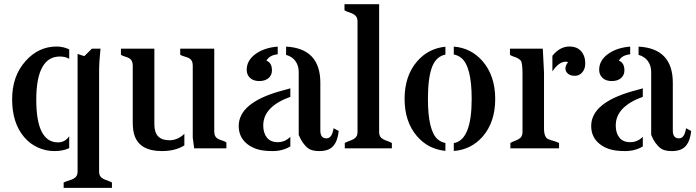

<svg xmlns="http://www.w3.org/2000/svg" viewBox="-20 -717 3362 928"><path d="M465.8 -481.9Q459 -418.9 459 -371.1V113.8Q459 136.7 479.5 147.5Q488.3 151.9 499.3 155.5Q510.3 159.2 521 165V190.9H287.6V165Q300.3 159.2 312.3 155.8Q324.2 152.3 334 147.5Q355 136.7 355 113.8V-456.5Q361.3 -453.6 371.6 -450.7Q381.8 -447.8 387.7 -445.8L424.3 -481.9ZM260.7 -28.8Q293.9 -28.8 314.5 -58.6V-1Q284.2 13.2 242.9 13.2Q201.7 13.2 163.6 -3.9Q125.5 -21 97.7 -53.2Q38.6 -121.6 38.6 -237.8Q38.6 -349.6 104 -422.4Q166.5 -492.2 253.9 -492.2Q284.7 -492.2 314.5 -478.5V-432.6Q296.4 -443.8 269 -443.8Q241.7 -443.8 220.9 -431.6Q200.2 -419.4 185.5 -394Q155.3 -341.8 155.3 -234.9Q155.3 -28.8 260.7 -28.8Z M798.8 -39.1Q838.9 -39.1 871.1 -70.3V-14.2Q827.1 13.2 762.7 13.2Q656.2 13.2 630.4 -61.5Q621.6 -87.4 621.6 -124V-400.9Q621.6 -426.3 602.5 -436.5Q594.2 -440.9 584 -443.6Q573.7 -446.3 564.5 -452.1V-481.9H726.1V-115.2Q726.1 -39.1 798.8 -39.1ZM911.6 -400.9Q911.6 -426.8 892.1 -436.5Q883.3 -440.9 872.6 -443.6Q861.8 -446.3 851.1 -452.1V-481.9H1015.6V-80.1Q1015.6 -54.7 1035.6 -44.9Q1044.4 -40.5 1054.7 -37.6Q1064.9 -34.7 1074.2 -28.8V0H918.5L911.6 -51.8Z M1383.3 -249Q1252.4 -201.7 1252.4 -110.8Q1252.4 -74.2 1270 -52Q1287.6 -29.8 1322.5 -29.8Q1357.4 -29.8 1383.3 -55.7V-9.3Q1345.7 13.2 1298.3 13.2Q1251 13.2 1222.4 3.9Q1193.8 -5.4 1174.3 -21.5Q1133.8 -54.2 1133.8 -107.9Q1133.8 -218.8 1330.6 -275.4Q1358.4 -283.7 1383.3 -290ZM1267.6 -423.8Q1294.4 -413.6 1294.4 -377Q1294.4 -353.5 1277.8 -339.4Q1261.2 -325.2 1233.2 -325.2Q1205.1 -325.2 1188.7 -340.3Q1172.4 -355.5 1172.4 -379.4Q1172.4 -403.3 1183.6 -422.4Q1194.8 -441.4 1215.3 -456.1Q1257.8 -486.8 1322.3 -491.7V-454.6Q1282.7 -450.7 1267.6 -423.8ZM1558.1 -48.3Q1585 -48.3 1592.3 -97.2L1617.2 -84Q1612.3 -36.6 1591.1 -11.7Q1569.8 13.2 1523.4 13.2Q1487.3 13.2 1469.7 0Q1441.4 -21.5 1423.8 -64.9V-369.1Q1423.8 -399.4 1408 -421.6Q1392.1 -443.8 1362.8 -451.7V-491.7Q1528.3 -482.9 1528.3 -316.9V-85.9Q1528.3 -48.3 1558.1 -48.3Z M1812.5 -696.8V-77.1Q1812.5 -54.2 1832.5 -43.9Q1841.3 -39.1 1852.3 -35.4Q1863.3 -31.7 1874 -25.9V0H1646.5V-25.9Q1656.7 -31.7 1667.7 -35.4Q1678.7 -39.1 1687.5 -43.9Q1708 -54.7 1708 -77.1V-615.2Q1708 -638.2 1687 -649.4Q1677.7 -654.3 1666.5 -657.7Q1655.3 -661.1 1645 -667V-696.8Z M2132.8 12.2Q2049.3 3.9 1995.6 -58.6Q1935.5 -128.4 1935.5 -238.8Q1935.5 -350.1 1995.6 -419.9Q2049.8 -482.9 2132.8 -491.2V-453.1Q2089.8 -444.8 2069.8 -397Q2048.3 -344.2 2048.3 -238.8Q2048.3 -84 2096.2 -43Q2112.3 -29.8 2132.8 -25.9ZM2173.3 -25.4Q2259.8 -40 2259.8 -238.8Q2259.8 -396.5 2209 -437.5Q2192.9 -450.2 2173.3 -453.6V-491.7Q2256.3 -485.4 2312 -421.9Q2373.5 -351.1 2373.5 -238.8Q2373.5 -127 2313 -57.1Q2257.3 6.3 2173.3 12.7Z M2609.4 -366.2V-96.2Q2609.4 -52.2 2630.9 -43.9Q2637.7 -41 2645.5 -39.1Q2671.4 -31.7 2682.1 -25.9V0H2446.8V-25.9Q2456.1 -31.7 2466.3 -35.4Q2476.6 -39.1 2485.4 -43.9Q2505.4 -54.2 2505.4 -77.1V-359.9Q2505.4 -416 2496.3 -424.8Q2487.3 -433.6 2478.8 -437.5Q2470.2 -441.4 2460.9 -444.1Q2451.7 -446.8 2444.8 -452.1V-481.9H2603.5ZM2725.6 -416Q2721.2 -418.9 2714.4 -418.9Q2681.2 -418.5 2649.9 -372.1V-447.3Q2686 -492.2 2731.9 -492.2Q2784.7 -492.2 2802.7 -446.3Q2808.6 -432.1 2808.6 -408.2Q2808.6 -384.3 2794.4 -367.4Q2780.3 -350.6 2758.8 -350.6Q2737.3 -350.6 2725.1 -360.8Q2712.9 -371.1 2712.9 -386.2Q2712.9 -401.4 2725.6 -416Z M3086.9 -249Q2956.1 -201.7 2956.1 -110.8Q2956.1 -74.2 2973.6 -52Q2991.2 -29.8 3026.1 -29.8Q3061 -29.8 3086.9 -55.7V-9.3Q3049.3 13.2 3002 13.2Q2954.6 13.2 2926 3.9Q2897.5 -5.4 2877.9 -21.5Q2837.4 -54.2 2837.4 -107.9Q2837.4 -218.8 3034.2 -275.4Q3062 -283.7 3086.9 -290ZM2971.2 -423.8Q2998 -413.6 2998 -377Q2998 -353.5 2981.4 -339.4Q2964.8 -325.2 2936.8 -325.2Q2908.7 -325.2 2892.3 -340.3Q2876 -355.5 2876 -379.4Q2876 -403.3 2887.2 -422.4Q2898.4 -441.4 2918.9 -456.1Q2961.4 -486.8 3025.9 -491.7V-454.6Q2986.3 -450.7 2971.2 -423.8ZM3261.7 -48.3Q3288.6 -48.3 3295.9 -97.2L3320.8 -84Q3315.9 -36.6 3294.7 -11.7Q3273.4 13.2 3227.1 13.2Q3190.9 13.2 3173.3 0Q3145 -21.5 3127.4 -64.9V-369.1Q3127.4 -399.4 3111.6 -421.6Q3095.7 -443.8 3066.4 -451.7V-491.7Q3231.9 -482.9 3231.9 -316.9V-85.9Q3231.9 -48.3 3261.7 -48.3Z"/></svg>

Font: Stardos Stencil
Style: Regular
Weight: 400
Version: Version 1.000